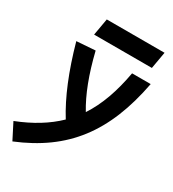

<svg xmlns="http://www.w3.org/2000/svg" viewBox="-282 -856 1092 1209"><g transform="rotate(30 264.5 -251.0)"><path d="M1.5 230.5C329.1 96.2 500.5 -127.4 575.2 -517.6H439.9C414.1 -374 373 -256.8 309.6 -160.6C253.4 -252.9 206.5 -374.5 169.4 -527.3L34.2 -517.6C87.4 -327.6 149.9 -175.3 223.6 -57.1C151.4 13.2 59.6 69.8 -57.1 115.7ZM110.8 -609.4H530.8L552.2 -731.9H132.3Z"/></g></svg>

Font: Cascadia Code NF
Style: Bold Italic
Weight: 700
Italic angle: -10°
Monospace: yes
Designer: Aaron Bell
Foundry: Saja Typeworks
Version: Version 2404.023